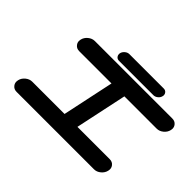

<svg xmlns="http://www.w3.org/2000/svg" viewBox="-145 -1159 1491 1491"><g transform="rotate(45 600.5 -413.5)"><path d="M1022.5 -142.1Q1051.8 -142.1 1067.9 -121.6Q1080.1 -106.4 1080.1 -86.9Q1080.1 -79.6 1078.1 -71.3Q1071.8 -42 1046.6 -21Q1021.5 0 992.2 0H141.6Q112.3 0 96.2 -21Q84 -36.1 84 -55.7Q84 -63 85.9 -71.3Q92.3 -100.6 117.4 -121.3Q142.6 -142.1 171.9 -142.1H526.4L616.7 -567.4H262.2Q232.9 -567.4 216.8 -588.4Q204.6 -603 204.6 -622.6Q204.6 -629.9 206.5 -638.2Q212.9 -667.5 238 -688.2Q263.2 -709 292.5 -709H1143.1Q1172.4 -709 1188.5 -688.5Q1200.7 -673.3 1200.7 -653.8Q1200.7 -646.5 1198.7 -638.2Q1192.4 -608.9 1167.2 -588.1Q1142.1 -567.4 1112.8 -567.4H758.3L668 -142.1ZM931.2 -826.7Q950.2 -826.7 960.9 -813Q969.2 -802.7 969.2 -790Q969.2 -785.2 967.8 -779.8Q963.9 -760.3 947 -746.6Q930.2 -732.9 911.1 -732.9H534.2Q514.6 -732.9 503.9 -746.6Q496.1 -756.8 496.1 -770Q496.1 -774.4 497.1 -779.8Q501.5 -798.8 518.1 -812.7Q534.7 -826.7 554.2 -826.7Z"/></g></svg>

Font: Robtronika
Style: Italic
Weight: 400
Italic angle: -12°
Designer: GGBot
Version: 1.00